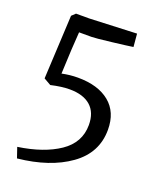

<svg xmlns="http://www.w3.org/2000/svg" viewBox="-143 -744 748 930"><g transform="rotate(20 231.0 -278.5)"><path d="M198.2 -571.8H133.8Q131.8 -550.8 127.9 -481Q124 -411.1 122.1 -355Q163.1 -363.8 204.1 -363.8Q308.1 -363.8 367.4 -315.4Q426.8 -267.1 426.8 -175.8Q426.8 -56.6 325.4 15.6Q224.1 87.9 60.1 105L42 51.8Q172.9 32.7 252.4 -21.2Q332 -75.2 332 -166Q332 -230 294.4 -263.4Q256.8 -296.9 186 -296.9Q145 -296.9 89.8 -284.2L53.2 -305.2L69.8 -633.8L88.9 -651.9H157.2L399.9 -662.1L405.8 -595.2Q377.9 -590.8 297.4 -581.3Q216.8 -571.8 198.2 -571.8Z"/></g></svg>

Font: Sura
Style: Regular
Weight: 400
Designer: Carolina Giovagnoli
Foundry: Huerta Tipografica
Version: Version 1.003;PS 001.002;hotconv 1.0.70;makeotf.lib2.5.58329